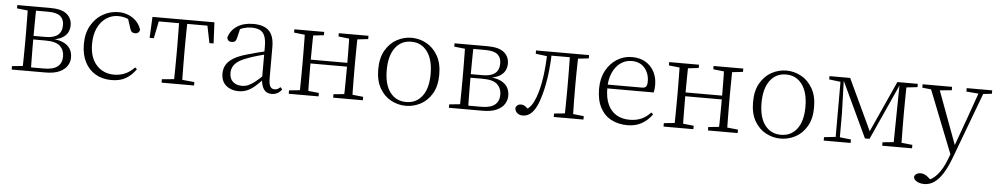

<svg xmlns="http://www.w3.org/2000/svg" viewBox="-42 -879 7810 1507"><g transform="rotate(5 3863.5 -125.5)"><path d="M46 0V-27L155 -38L163 -30H297Q371 -30 405 -58Q439 -86 439 -137Q439 -187 406 -218.5Q373 -250 290 -250H163V-278H288Q417 -278 417 -382Q417 -428 388 -452.5Q359 -477 291 -477H163L155 -470L46 -482V-508H306Q395 -508 436 -474.5Q477 -441 477 -385Q477 -356 463.5 -329.5Q450 -303 417.5 -285Q385 -267 328 -262L331 -269Q392 -266 429.5 -248.5Q467 -231 484.5 -202Q502 -173 502 -134Q502 -100 483 -69.5Q464 -39 422 -19.5Q380 0 310 0ZM130 0Q131 -24 131.5 -64.5Q132 -105 132.5 -148.5Q133 -192 133 -226V-283Q133 -316 132.5 -359.5Q132 -403 131.5 -443.5Q131 -484 130 -508H197Q196 -484 195.5 -443Q195 -402 194.5 -355Q194 -308 194 -267V-226Q194 -192 194.5 -148.5Q195 -105 195.5 -64.5Q196 -24 197 0Z M833 14Q761 14 707 -17.5Q653 -49 623 -108Q593 -167 593 -248Q593 -335 628.5 -396.5Q664 -458 721 -490Q778 -522 843 -522Q885 -522 921.5 -507Q958 -492 984.5 -464.5Q1011 -437 1023 -398Q1016 -368 987 -368Q969 -368 959.5 -376.5Q950 -385 945 -404L917 -490L960 -452Q929 -474 901 -482.5Q873 -491 844 -491Q791 -491 748.5 -462Q706 -433 681.5 -380.5Q657 -328 657 -255Q657 -148 711 -89Q765 -30 850 -30Q895 -30 935 -47Q975 -64 1010 -101L1025 -88Q993 -41 947 -13.5Q901 14 833 14Z M1103 -342 1111 -508H1599L1607 -342H1574L1541 -505L1574 -477H1136L1169 -505L1136 -342ZM1227 0V-27L1343 -38H1367L1483 -27V0ZM1322 0Q1323 -24 1323.5 -64.5Q1324 -105 1324.5 -148.5Q1325 -192 1325 -226V-283Q1325 -316 1324.5 -359.5Q1324 -403 1323.5 -443.5Q1323 -484 1322 -508H1388Q1387 -484 1386.5 -443.5Q1386 -403 1385.5 -359.5Q1385 -316 1385 -283V-226Q1385 -192 1385.5 -148.5Q1386 -105 1386.5 -64.5Q1387 -24 1388 0Z M1833 14Q1775 14 1736 -19Q1697 -52 1697 -114Q1697 -151 1713.5 -180.5Q1730 -210 1767.5 -234Q1805 -258 1867 -276Q1910 -289 1954.5 -300.5Q1999 -312 2039 -321V-297Q1999 -287 1957.5 -275Q1916 -263 1879 -249Q1812 -225 1785.5 -194Q1759 -163 1759 -125Q1759 -78 1786 -54Q1813 -30 1857 -30Q1882 -30 1905.5 -39.5Q1929 -49 1958.5 -72Q1988 -95 2028 -134L2034 -89H2015Q1983 -55 1955 -32Q1927 -9 1898 2.5Q1869 14 1833 14ZM2095 13Q2053 13 2032.5 -17.5Q2012 -48 2010 -102V-106V-350Q2010 -407 1997 -437.5Q1984 -468 1958 -480Q1932 -492 1892 -492Q1862 -492 1832 -483Q1802 -474 1770 -454L1806 -482L1787 -402Q1783 -382 1773 -374Q1763 -366 1747 -366Q1716 -366 1710 -397Q1727 -456 1778 -489Q1829 -522 1905 -522Q1987 -522 2028 -482.5Q2069 -443 2069 -354V-113Q2069 -61 2081 -43Q2093 -25 2115 -25Q2128 -25 2138 -30Q2148 -35 2160 -46L2175 -30Q2160 -8 2139.5 2.5Q2119 13 2095 13Z M2313 0Q2314 -24 2314.5 -64.5Q2315 -105 2315.5 -148.5Q2316 -192 2316 -226V-283Q2316 -316 2315.5 -359.5Q2315 -403 2314.5 -443.5Q2314 -484 2313 -508H2381Q2380 -484 2379.5 -443Q2379 -402 2378.5 -357Q2378 -312 2378 -275V-256Q2378 -207 2378.5 -157Q2379 -107 2379.5 -65.5Q2380 -24 2381 0ZM2662 0Q2664 -24 2664.5 -65.5Q2665 -107 2665.5 -157Q2666 -207 2666 -256V-275Q2666 -312 2665.5 -357Q2665 -402 2664.5 -443Q2664 -484 2662 -508H2729Q2728 -484 2727.5 -443.5Q2727 -403 2726.5 -359.5Q2726 -316 2726 -283V-226Q2726 -192 2726.5 -148.5Q2727 -105 2727.5 -64.5Q2728 -24 2729 0ZM2229 0V-27L2338 -38H2358L2464 -27V0ZM2229 -482V-508H2464V-482L2358 -470H2338ZM2579 0V-27L2687 -38H2708L2813 -27V0ZM2579 -482V-508H2813V-482L2708 -470H2687ZM2346 -252V-282H2696V-252Z M3152 14Q3091 14 3036 -15Q2981 -44 2946.5 -103.5Q2912 -163 2912 -253Q2912 -343 2947 -403Q2982 -463 3037 -492.5Q3092 -522 3152 -522Q3213 -522 3268 -492.5Q3323 -463 3358 -403Q3393 -343 3393 -253Q3393 -163 3358 -103.5Q3323 -44 3268 -15Q3213 14 3152 14ZM3152 -16Q3232 -16 3278.5 -77.5Q3325 -139 3325 -252Q3325 -365 3278.5 -428Q3232 -491 3152 -491Q3072 -491 3025.5 -428Q2979 -365 2979 -252Q2979 -139 3025.5 -77.5Q3072 -16 3152 -16Z M3491 0V-27L3600 -38L3608 -30H3742Q3816 -30 3850 -58Q3884 -86 3884 -137Q3884 -187 3851 -218.5Q3818 -250 3735 -250H3608V-278H3733Q3862 -278 3862 -382Q3862 -428 3833 -452.5Q3804 -477 3736 -477H3608L3600 -470L3491 -482V-508H3751Q3840 -508 3881 -474.5Q3922 -441 3922 -385Q3922 -356 3908.5 -329.5Q3895 -303 3862.5 -285Q3830 -267 3773 -262L3776 -269Q3837 -266 3874.5 -248.5Q3912 -231 3929.5 -202Q3947 -173 3947 -134Q3947 -100 3928 -69.5Q3909 -39 3867 -19.5Q3825 0 3755 0ZM3575 0Q3576 -24 3576.5 -64.5Q3577 -105 3577.5 -148.5Q3578 -192 3578 -226V-283Q3578 -316 3577.5 -359.5Q3577 -403 3576.5 -443.5Q3576 -484 3575 -508H3642Q3641 -484 3640.5 -443Q3640 -402 3639.5 -355Q3639 -308 3639 -267V-226Q3639 -192 3639.5 -148.5Q3640 -105 3640.5 -64.5Q3641 -24 3642 0Z M4073 10Q4046 10 4028.5 -5.5Q4011 -21 4011 -47Q4017 -61 4027 -68Q4037 -75 4053 -75Q4070 -75 4085.5 -65Q4101 -55 4119 -35V-26H4089V-35Q4117 -52 4135 -76Q4153 -100 4169 -143Q4195 -214 4208 -306.5Q4221 -399 4223 -508H4258Q4256 -396 4241.5 -300.5Q4227 -205 4203 -132Q4187 -82 4167 -50.5Q4147 -19 4123.5 -4.5Q4100 10 4073 10ZM4133 -482V-508H4236V-470H4229ZM4238 -478V-508H4430V-478ZM4317 0V-27L4426 -38H4446L4551 -27V0ZM4401 0Q4402 -24 4402.5 -64.5Q4403 -105 4403.5 -148.5Q4404 -192 4404 -226V-283Q4404 -316 4403.5 -359.5Q4403 -403 4402.5 -443.5Q4402 -484 4401 -508H4468Q4467 -484 4466 -443.5Q4465 -403 4464.5 -359.5Q4464 -316 4464 -283V-226Q4464 -192 4464.5 -148.5Q4465 -105 4466 -64.5Q4467 -24 4468 0ZM4434 -470V-508H4551V-482L4446 -470Z M4898 14Q4827 14 4771 -15Q4715 -44 4683.5 -103.5Q4652 -163 4652 -252Q4652 -334 4684.5 -394.5Q4717 -455 4771 -488.5Q4825 -522 4889 -522Q4951 -522 4995.5 -495.5Q5040 -469 5064 -423.5Q5088 -378 5088 -320Q5088 -283 5082 -260H4682V-290H4987Q5011 -290 5019.5 -302.5Q5028 -315 5028 -341Q5028 -404 4991.5 -447.5Q4955 -491 4888 -491Q4840 -491 4801 -463Q4762 -435 4739 -383.5Q4716 -332 4716 -263Q4716 -183 4741 -131Q4766 -79 4810 -54.5Q4854 -30 4911 -30Q4964 -30 5004.5 -48Q5045 -66 5077 -102L5092 -88Q5059 -41 5011 -13.5Q4963 14 4898 14Z M5266 0Q5267 -24 5267.5 -64.5Q5268 -105 5268.5 -148.5Q5269 -192 5269 -226V-283Q5269 -316 5268.5 -359.5Q5268 -403 5267.5 -443.5Q5267 -484 5266 -508H5334Q5333 -484 5332.5 -443Q5332 -402 5331.5 -357Q5331 -312 5331 -275V-256Q5331 -207 5331.5 -157Q5332 -107 5332.5 -65.5Q5333 -24 5334 0ZM5615 0Q5617 -24 5617.5 -65.5Q5618 -107 5618.5 -157Q5619 -207 5619 -256V-275Q5619 -312 5618.5 -357Q5618 -402 5617.5 -443Q5617 -484 5615 -508H5682Q5681 -484 5680.5 -443.5Q5680 -403 5679.5 -359.5Q5679 -316 5679 -283V-226Q5679 -192 5679.5 -148.5Q5680 -105 5680.5 -64.5Q5681 -24 5682 0ZM5182 0V-27L5291 -38H5311L5417 -27V0ZM5182 -482V-508H5417V-482L5311 -470H5291ZM5532 0V-27L5640 -38H5661L5766 -27V0ZM5532 -482V-508H5766V-482L5661 -470H5640ZM5299 -252V-282H5649V-252Z M6105 14Q6044 14 5989 -15Q5934 -44 5899.5 -103.5Q5865 -163 5865 -253Q5865 -343 5900 -403Q5935 -463 5990 -492.5Q6045 -522 6105 -522Q6166 -522 6221 -492.5Q6276 -463 6311 -403Q6346 -343 6346 -253Q6346 -163 6311 -103.5Q6276 -44 6221 -15Q6166 14 6105 14ZM6105 -16Q6185 -16 6231.5 -77.5Q6278 -139 6278 -252Q6278 -365 6231.5 -428Q6185 -491 6105 -491Q6025 -491 5978.5 -428Q5932 -365 5932 -252Q5932 -139 5978.5 -77.5Q6025 -16 6105 -16Z M6765 -45 6553 -496H6549V-508H6608L6807 -84H6788L6980 -508H7011V-496H7005L6801 -45ZM6992 0 6995 -223 6999 -508H7055Q7054 -484 7053.5 -443.5Q7053 -403 7052.5 -359.5Q7052 -316 7052 -283V-226Q7052 -192 7052.5 -148.5Q7053 -105 7053.5 -64.5Q7054 -24 7055 0ZM6444 0V-27L6544 -38H6559L6656 -27V0ZM6905 0V-27L7013 -38H7033L7140 -27V0ZM6445 -482V-508H6556V-470H6544ZM6535 0V-508H6559L6568 -224V0ZM7020 -470V-508H7141V-482L7034 -470Z M7260 271Q7229 271 7203.5 258.5Q7178 246 7175 223Q7178 206 7192.5 197.5Q7207 189 7226 189Q7243 189 7259.5 197.5Q7276 206 7292 221L7320 246L7290 259L7270 242Q7320 231 7360.5 183Q7401 135 7428 62L7456 -11L7459 -19L7549 -268L7634 -508H7672L7464 48Q7435 125 7403 174.5Q7371 224 7335.5 247.5Q7300 271 7260 271ZM7453 43 7235 -508H7304L7476 -44L7482 -30ZM7179 -481V-508H7411V-481L7301 -471H7277ZM7526 -481V-508H7727V-481L7646 -472H7632Z"/></g></svg>

Font: Noto Serif JP
Style: Regular
Weight: 200
Designer: Ryoko NISHIZUKA 西塚涼子 (kana & ideographs); Frank Grießhammer (Latin, Greek & Cyrillic); Wenlong ZHANG 张文龙 (bopomofo); San
Foundry: Adobe
Version: Version 2.001;hotconv 1.1.0;makeotfexe 2.6.0